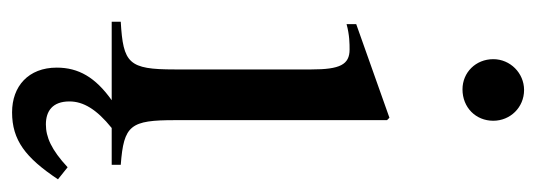

<svg xmlns="http://www.w3.org/2000/svg" viewBox="-305 -418 888 318"><g transform="rotate(90 139.0 -259.0)"><path d="M146 0C108 27 92 55 92 91C92 138 123 165 166 165C212 165 241 143 277 89L257 73C228 100 207 109 186 109C164 109 148 98 148 70C148 47 161 25 192 0H253V-15C187 -20 179 -31 179 -105V-456L175 -460L20 -405V-389C38 -394 53 -394 62 -394C87 -394 95 -378 95 -331V-104C95 -28 85 -19 16 -15V0ZM180 -632C180 -660 158 -683 129 -683C101 -683 78 -660 78 -632C78 -603 100 -581 128 -581C158 -581 180 -603 180 -632Z"/></g></svg>

Font: STIXGeneral
Style: Regular
Weight: 400
Designer: MicroPress Inc., with final additions and corrections provided by Coen Hoffman, Elsevier (retired)
Version: Version 1.1.0